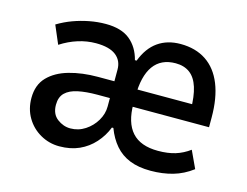

<svg xmlns="http://www.w3.org/2000/svg" viewBox="-77 -631 982 762"><g transform="rotate(15 413.5 -249.5)"><path d="M218 9Q176 9 140 -11.5Q104 -32 83 -67.5Q62 -103 62 -148Q62 -202 93.5 -234.5Q125 -267 178 -282Q231 -297 295 -297H387V-228H311Q266 -228 232.5 -221Q199 -214 181 -196.5Q163 -179 163 -147Q163 -109 188 -90Q213 -71 242 -71Q275 -71 302.5 -89Q330 -107 346.5 -135Q363 -163 363 -193V-345Q363 -382 336 -403Q309 -424 254 -424Q217 -424 180.5 -412.5Q144 -401 110 -379L78 -454Q108 -472 139.5 -483.5Q171 -495 204.5 -501.5Q238 -508 272 -508Q336 -508 371.5 -479Q407 -450 420 -399H427Q448 -454 486.5 -481Q525 -508 579 -508Q641 -508 684.5 -479Q728 -450 750.5 -394Q773 -338 773 -258V-218H435V-289H703L685 -267Q685 -321 673.5 -357.5Q662 -394 638.5 -411.5Q615 -429 580 -429Q520 -429 489.5 -386.5Q459 -344 459 -260V-230Q459 -153 494 -114Q529 -75 601 -75Q642 -75 672.5 -84.5Q703 -94 730 -114L763 -43Q726 -15 684 -3Q642 9 593 9Q543 9 507 -5.5Q471 -20 446.5 -48.5Q422 -77 407 -117H401Q387 -81 361 -52Q335 -23 299.5 -7Q264 9 218 9Z"/></g></svg>

Font: Nunito Sans 7pt Condensed SemiBold
Style: Regular
Weight: 600
Width: 3
Designer: Vernon Adams
Foundry: Vernon Adams
Version: Version 3.101;gftools[0.9.27]